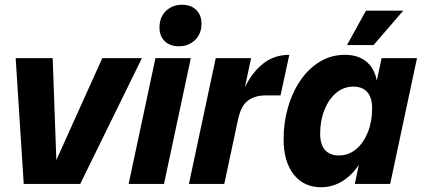

<svg xmlns="http://www.w3.org/2000/svg" viewBox="-20 -775 1789 809"><path d="M172 0 411 -530H578L318 0ZM80 0 46 -530H202L221 0Z M734 -580Q696 -580 674 -601.5Q652 -623 652 -659Q652 -703 679.5 -729Q707 -755 746 -755Q785 -755 807 -733Q829 -711 829 -675Q829 -632 801.5 -606Q774 -580 734 -580ZM522 0 635 -530H784L671 0Z M776 0 889 -530H1038L925 0ZM956 -238Q976 -331 1008 -399.5Q1040 -468 1087.5 -506Q1135 -544 1199 -544L1162 -373H1100Q1054 -373 1024.5 -351Q995 -329 983 -271Z M1333 14Q1260 14 1217.5 -40Q1175 -94 1175 -189Q1175 -259 1193.5 -323Q1212 -387 1246 -436.5Q1280 -486 1327.5 -515Q1375 -544 1434 -544Q1500 -544 1536.5 -503Q1573 -462 1571 -385L1549 -226Q1525 -111 1467 -48.5Q1409 14 1333 14ZM1408 -120Q1449 -120 1480.5 -146.5Q1512 -173 1530 -218Q1548 -263 1548 -318Q1548 -364 1527.5 -387Q1507 -410 1469 -410Q1428 -410 1396.5 -383.5Q1365 -357 1347 -312Q1329 -267 1329 -212Q1329 -166 1349.5 -143Q1370 -120 1408 -120ZM1475 0 1506 -147 1551 -265 1558 -391 1588 -530H1737L1624 0ZM1442 -585 1522 -730H1679L1554 -585Z"/></svg>

Font: Radio Canada Big
Style: Bold Italic
Weight: 700
Italic angle: -12°
Designer: Étienne Aubert Bonn
Foundry: Coppers and Brasses
Version: Version 1.001